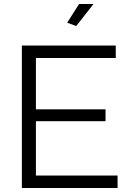

<svg xmlns="http://www.w3.org/2000/svg" viewBox="-20 -937 649 957"><path d="M566 -62V0H89V-710H557V-648H159V-392H506V-333H159V-62ZM360 -807 315 -824 374 -917H446Z"/></svg>

Font: Raleway
Style: Regular
Weight: 400
Designer: Matt McInerney, Pablo Impallari, Rodrigo Fuenzalida
Foundry: Matt McInerney, Pablo Impallari, Rodrigo Fuenzalida
Version: Version 4.101;RELEASE